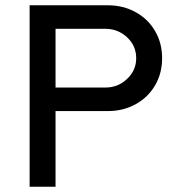

<svg xmlns="http://www.w3.org/2000/svg" viewBox="-20 -706 664 726"><path d="M593 -486Q593 -429 566.5 -383.5Q540 -338 493 -312Q446 -286 388 -286H190V0H92V-686H388Q446 -686 493 -660Q540 -634 566.5 -588.5Q593 -543 593 -486ZM190 -597V-375H379Q426 -375 460.5 -407.5Q495 -440 495 -486Q495 -533 460.5 -565Q426 -597 379 -597Z"/></svg>

Font: Chivo
Style: Regular
Weight: 400
Designer: Hector Gatti
Foundry: Omnibus-Type
Version: Version 1.003